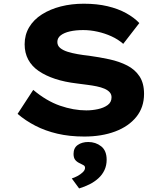

<svg xmlns="http://www.w3.org/2000/svg" viewBox="-20 -736 900 1049"><path d="M440.6 10Q359.7 10 293.5 -5.6Q227.4 -21.1 173.5 -48.9Q119.6 -76.6 76.1 -113.9L161.6 -244.9Q233.7 -184.3 307.8 -158.6Q382 -132.9 451.5 -132.9Q483.4 -132.9 514.9 -139.7Q546.5 -146.4 567.9 -161.8Q589.4 -177.2 589.4 -204.6Q589.4 -220.7 579.1 -232.1Q568.9 -243.5 550.7 -251.4Q532.6 -259.2 508.4 -264.2Q484.2 -269.2 456.9 -272.6Q429.5 -275.9 400.9 -279.9Q333.5 -287.8 281.2 -305.1Q228.9 -322.5 191.4 -348.1Q153.9 -373.8 134.2 -410.5Q114.6 -447.2 114.6 -493.9Q114.6 -546.1 139.5 -587.6Q164.3 -629 209.2 -657.5Q254.1 -686 312.5 -700.9Q371 -715.7 437.6 -715.7Q510.1 -715.7 567.7 -702Q625.4 -688.3 669 -664.3Q712.7 -640.2 741.2 -610L653.3 -496.4Q625 -521.2 588.9 -537.6Q552.9 -554 513.1 -562.8Q473.4 -571.7 434.6 -571.7Q393.8 -571.7 362.2 -564.5Q330.7 -557.4 312 -543.1Q293.3 -528.8 293.3 -506.8Q293.3 -486.6 308.8 -473.8Q324.3 -461 349.6 -453.1Q374.9 -445.2 405.2 -440Q435.4 -434.7 465.4 -431.6Q523.4 -423.7 577.9 -411.9Q632.4 -400 675 -378.1Q717.5 -356.3 742.3 -318.9Q767 -281.5 767 -223.2Q767 -149.4 724.7 -97.2Q682.4 -45 608.8 -17.5Q535.2 10 440.6 10ZM412.3 293.5 372.2 238.9Q386.2 234.7 402.8 226Q419.4 217.2 432 205.3Q444.6 193.4 444.6 181.2Q444.6 172 437.9 167.6Q431.3 163.3 420 158Q401.7 150.4 391.7 138.6Q381.8 126.8 381.8 104.9Q381.8 72.1 404.9 56Q428 39.8 462.3 39.8Q502.8 39.8 532.8 63.4Q562.7 87 562.7 136.9Q562.7 167.8 550.8 193.3Q538.9 218.7 517.6 238Q496.4 257.3 469.2 271Q441.9 284.7 412.3 293.5Z"/></svg>

Font: Lexend Peta
Style: Regular
Weight: 400
Designer: Bonnie Shaver-Troup, Thomas Jockin
Foundry: Lexend
Version: Version 1.007